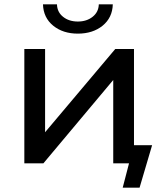

<svg xmlns="http://www.w3.org/2000/svg" viewBox="-20 -757 756 890"><path d="M92.8 0V-529.8H189V-144L514.2 -529.8H601.1V-84H685.1L627 112.8H548.8L578.1 0H504.9V-386.2L181.2 0ZM179.2 -736.8H244.1Q245.1 -700.7 272.5 -679Q299.8 -657.2 340.8 -657.2Q381.8 -657.2 409.4 -679.2Q437 -701.2 438 -736.8H502.9Q501 -674.8 455.6 -637.9Q410.2 -601.1 340.8 -601.1Q272 -601.1 226.6 -637.9Q181.2 -674.8 179.2 -736.8Z"/></svg>

Font: Montserrat Medium
Style: Regular
Weight: 500
Designer: Julieta Ulanovsky
Foundry: Julieta Ulanovsky
Version: Version 7.200